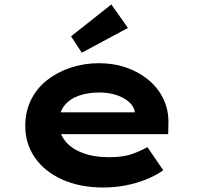

<svg xmlns="http://www.w3.org/2000/svg" viewBox="-20 -823 874 853"><path d="M438.9 10Q335 10 256.4 -25.4Q177.8 -60.7 135 -122.7Q92.3 -184.6 92.3 -263.3Q92.3 -327.2 117.5 -378.7Q142.8 -430.2 188.1 -466.2Q233.4 -502.2 293.2 -522.2Q353 -542.2 419 -542.2Q485.6 -542.2 542.2 -522.3Q598.7 -502.4 641.2 -466.7Q683.6 -431 706.7 -381.9Q729.8 -332.8 728.2 -274L727.2 -227H202.9L179.9 -323.9H596.8L579.6 -301.9V-322.4Q576.3 -348.9 554 -369.2Q531.8 -389.5 497.1 -400.8Q462.5 -412.1 421.3 -412.1Q371.1 -412.1 330.3 -397.9Q289.6 -383.6 265.7 -353.5Q241.9 -323.4 241.9 -275.5Q241.9 -231.8 268.8 -197.6Q295.7 -163.4 345.9 -144Q396.1 -124.6 463.4 -124.6Q528.2 -124.6 569.1 -139.6Q610 -154.6 634.8 -169.5L705.3 -66.6Q669.9 -41.7 626.8 -24.8Q583.7 -8 536.5 1Q489.3 10 438.9 10ZM343.4 -588.8 295.6 -661.6 474.7 -803.2 548.4 -698.9Z"/></svg>

Font: Lexend Peta
Style: Regular
Weight: 400
Designer: Bonnie Shaver-Troup, Thomas Jockin
Foundry: Lexend
Version: Version 1.007